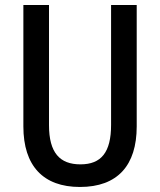

<svg xmlns="http://www.w3.org/2000/svg" viewBox="-20 -734 637 764"><path d="M524 -231V-714H422V-237C422 -128 383 -80 300 -80C218 -80 175 -126 175 -236V-714H73V-231C73 -74 152 10 298 10C448 10 524 -76 524 -231Z"/></svg>

Font: Noto Sans Kannada Condensed Medium
Style: Regular
Weight: 500
Width: 3
Designer: Jelle Bosma - Monotype Design Team
Foundry: Monotype Imaging Inc.
Version: Version 2.005